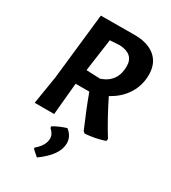

<svg xmlns="http://www.w3.org/2000/svg" viewBox="-218 -753 1011 1137"><g transform="rotate(30 287.0 -185.0)"><path d="M361 -644Q450 -644 500.5 -601.5Q551 -559 551 -481Q551 -409 513.5 -349.5Q476 -290 408 -254Q466 -136 531 -31L528 -16Q460 6 395 10L383 0Q327 -130 295 -219H202L200 -204L181 0H48L79 -192L129 -643ZM315 -547 248 -543 217 -321 312 -317Q412 -351 412 -459Q412 -542 315 -547ZM291 33Q333 66 333 113Q333 194 221 274L181 239L180 230Q233 186 233 138Q233 108 203 82V71Q246 46 291 33Z"/></g></svg>

Font: Alegreya Sans SC
Style: Bold Italic
Weight: 700
Italic angle: -7°
Designer: Juan Pablo del Peral
Foundry: Huerta Tipografica
Version: Version 2.007